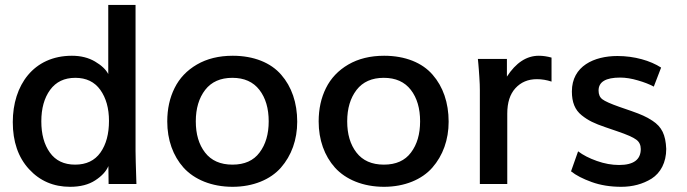

<svg xmlns="http://www.w3.org/2000/svg" viewBox="-20 -737 2751 769"><path d="M280.8 -77.6C236.3 -77.6 202.6 -93.8 179.7 -126C156.7 -158.2 145.5 -199.7 145.5 -251C145.5 -302.7 157.2 -344.7 180.7 -377C204.1 -409.2 237.8 -425.3 281.7 -425.3C325.2 -425.3 358.9 -409.2 381.8 -377C404.8 -344.7 416.5 -303.2 416.5 -252.9C416.5 -200.7 405.3 -158.7 382.3 -126C359.4 -93.8 325.7 -77.6 280.8 -77.6ZM260.7 11.2C301.8 11.2 335.4 2.4 361.3 -14.6C387.7 -31.7 405.3 -50.8 414.1 -71.8L415 0H526.4C523.9 -72.8 522.9 -116.7 522.9 -131.8V-717.3H413.6V-440.4C404.3 -458.5 386.2 -475.6 360.4 -490.7C334.5 -505.9 303.7 -513.7 268.1 -513.7C113.8 -513.7 31.2 -395 31.2 -248C31.2 -169.9 52.7 -106.9 96.2 -59.6C139.6 -12.2 194.8 11.2 260.7 11.2Z M911.6 11.2C994.1 11.2 1063.5 -18.1 1105 -65.4C1147.5 -113.8 1170.4 -177.2 1170.4 -249.5C1170.4 -325.7 1147.9 -390.1 1106.4 -437.5C1064.9 -485.8 996.6 -513.7 912.1 -513.7C856.9 -513.7 809.1 -502 768.6 -478.5C728.5 -455.1 698.7 -423.8 679.2 -384.3C659.7 -345.2 649.9 -300.8 649.9 -250.5C649.9 -176.8 672.9 -112.8 715.3 -65.4C758.3 -18.1 827.6 11.2 911.6 11.2ZM911.1 -77.6C862.8 -77.6 826.2 -93.8 801.3 -126C776.4 -158.2 764.2 -199.7 764.2 -251C764.2 -302.7 776.9 -344.7 801.8 -377C826.7 -409.2 863.3 -425.3 910.6 -425.3C958 -425.3 994.1 -409.2 1019 -377C1043.9 -344.7 1056.2 -302.7 1056.2 -251C1056.2 -199.7 1043.9 -158.2 1019.5 -126C995.6 -93.8 959.5 -77.6 911.1 -77.6Z M1518.1 11.2C1600.6 11.2 1669.9 -18.1 1711.4 -65.4C1753.9 -113.8 1776.9 -177.2 1776.9 -249.5C1776.9 -325.7 1754.4 -390.1 1712.9 -437.5C1671.4 -485.8 1603 -513.7 1518.6 -513.7C1463.4 -513.7 1415.5 -502 1375 -478.5C1335 -455.1 1305.2 -423.8 1285.6 -384.3C1266.1 -345.2 1256.3 -300.8 1256.3 -250.5C1256.3 -176.8 1279.3 -112.8 1321.8 -65.4C1364.7 -18.1 1434.1 11.2 1518.1 11.2ZM1517.6 -77.6C1469.2 -77.6 1432.6 -93.8 1407.7 -126C1382.8 -158.2 1370.6 -199.7 1370.6 -251C1370.6 -302.7 1383.3 -344.7 1408.2 -377C1433.1 -409.2 1469.7 -425.3 1517.1 -425.3C1564.5 -425.3 1600.6 -409.2 1625.5 -377C1650.4 -344.7 1662.6 -302.7 1662.6 -251C1662.6 -199.7 1650.4 -158.2 1626 -126C1602.1 -93.8 1565.9 -77.6 1517.6 -77.6Z M2011.7 0V-281.7C2011.7 -326.2 2022.5 -359.9 2044.4 -383.8C2066.4 -407.7 2094.7 -419.9 2130.4 -419.9C2150.4 -419.9 2169.9 -416.5 2189 -410.2V-506.3C2171.4 -511.2 2154.3 -513.7 2138.2 -513.7C2088.9 -513.7 2046.4 -485.8 2010.3 -430.2V-501H1894L1896 -480C1897.5 -465.8 1898.4 -448.7 1899.9 -427.7C1901.4 -406.7 1901.9 -389.6 1901.9 -376V0Z M2468.3 11.2C2513.2 11.2 2554.2 0.5 2589.8 -21.5C2625.5 -44.4 2648.4 -85.9 2648.4 -140.6C2646 -197.8 2630.4 -229 2593.3 -253.4C2580.6 -261.7 2568.4 -268.6 2556.2 -273.9C2543.9 -279.3 2528.8 -285.6 2509.8 -292L2484.4 -300.8C2469.7 -306.2 2461.9 -308.6 2460.4 -309.1C2425.8 -321.3 2402.8 -331.5 2392.6 -339.4C2382.3 -347.2 2377.4 -358.9 2377.4 -374.5C2377.4 -409.2 2406.2 -426.3 2463.9 -426.3C2485.8 -426.3 2509.8 -422.4 2534.7 -415C2560.1 -407.7 2581.5 -399.4 2598.6 -390.1L2627.9 -466.3C2585 -494.1 2521 -512.7 2453.1 -512.7C2359.9 -512.7 2270.5 -472.7 2270.5 -370.6C2270.5 -327.6 2282.7 -296.9 2309.6 -275.4C2336.4 -253.9 2360.4 -242.7 2404.8 -227.5L2451.7 -211.4C2490.7 -198.2 2516.1 -187 2528.3 -177.7C2540.5 -168.9 2546.4 -156.2 2546.4 -140.1C2546.4 -97.7 2517.6 -76.2 2459.5 -76.2C2430.7 -76.2 2400.9 -81.5 2370.6 -92.3C2340.3 -103 2315.4 -115.7 2295.4 -130.9L2267.1 -50.8C2287.1 -34.7 2314.9 -20.5 2350.1 -7.8C2385.3 4.9 2424.8 11.2 2468.3 11.2Z"/></svg>

Font: Ride SemiBold
Style: Regular
Weight: 600
Version: Version 3.000